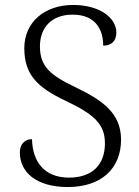

<svg xmlns="http://www.w3.org/2000/svg" viewBox="-20 -744 559 774"><path d="M253 10C389 10 468 -65 468 -181C468 -290 390 -341 285 -392C184 -440 141 -475 141 -557C141 -632 187 -685 273 -685C358 -685 396 -633 396 -560C429 -560 449 -578 449 -613C449 -672 382 -724 275 -724C159 -724 78 -654 78 -550C78 -444 129 -392 246 -337C361 -282 403 -243 403 -166C403 -81 353 -28 258 -28C158 -28 111 -93 109 -183C78 -183 60 -161 60 -129C60 -52 124 10 253 10Z"/></svg>

Font: Noto Serif Ethiopic Light
Style: Regular
Weight: 300
Designer: Monotype Design Team
Foundry: Monotype Imaging Inc.
Version: Version 2.102